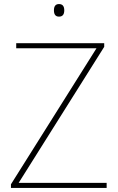

<svg xmlns="http://www.w3.org/2000/svg" viewBox="-20 -927 584 947"><path d="M506 0H34V-18L456 -689H60V-714H494V-696L72 -25H506ZM271 -907Q246 -907 246 -876Q246 -845 271 -845Q297 -845 297 -876Q297 -907 271 -907Z"/></svg>

Font: Noto Sans Display Thin
Style: Regular
Weight: 250
Designer: Monotype Design Team
Foundry: Monotype Imaging Inc.
Version: Version 1.900